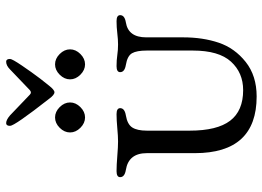

<svg xmlns="http://www.w3.org/2000/svg" viewBox="-138 -724 875 640"><g transform="rotate(-90 300.0 -403.5)"><path d="M320 -742 389 -808Q402 -821 415 -821Q424 -821 424 -808Q424 -801 402 -768.5Q380 -736 358 -707L335 -678Q321 -660 313 -660Q304 -660 291 -678Q201 -793 201 -808Q201 -821 210 -821Q221 -821 236 -808L305 -742Q312 -735 320 -742ZM194.5 -642.5Q210 -658 229 -658Q248 -658 263.5 -642.5Q279 -627 279 -608Q279 -589 263.5 -573.5Q248 -558 229 -558Q210 -558 194.5 -573.5Q179 -589 179 -608Q179 -627 194.5 -642.5ZM371.5 -642.5Q387 -658 406 -658Q425 -658 440.5 -642.5Q456 -627 456 -608Q456 -589 440.5 -573.5Q425 -558 406 -558Q387 -558 371.5 -573.5Q356 -589 356 -608Q356 -627 371.5 -642.5ZM496 -354V-231Q496 -165 478 -112Q460 -59 414 -22.5Q368 14 299 14Q110 14 110 -192V-352Q110 -413 54 -422Q30 -426 30 -441Q30 -453 50 -453Q70 -453 100.5 -450.5Q131 -448 149 -448Q166 -448 193 -450.5Q220 -453 240 -453Q260 -453 260 -441Q260 -426 236 -422Q206 -417 195.5 -400.5Q185 -384 185 -352V-209Q185 -118 218 -74.5Q251 -31 320 -31Q378 -31 415 -71.5Q452 -112 452 -199V-352Q452 -386 443 -401.5Q434 -417 404 -422Q380 -426 380 -441Q380 -453 400 -453Q420 -453 437 -450.5Q454 -448 472 -448Q489 -448 509.5 -450.5Q530 -453 550 -453Q570 -453 570 -441Q570 -426 546 -422Q496 -414 496 -354Z"/></g></svg>

Font: EB Garamond SC 12
Style: Regular
Weight: 400
Version: Version 0.016 ; ttfautohint (v0.97) -l 8 -r 50 -G 200 -x 0 -